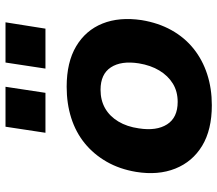

<svg xmlns="http://www.w3.org/2000/svg" viewBox="-66 -712 789 697"><g transform="rotate(-90 328.5 -363.5)"><path d="M295 11Q206 11 148 -24Q90 -59 65 -121.5Q40 -184 53 -264Q63 -324 90 -371Q117 -418 157 -450.5Q197 -483 249 -499.5Q301 -516 362 -516Q451 -516 509 -481.5Q567 -447 591.5 -386Q616 -325 604 -244Q594 -183 567.5 -135.5Q541 -88 500.5 -55.5Q460 -23 408 -6Q356 11 295 11ZM307 -113Q345 -113 373.5 -130.5Q402 -148 421 -179.5Q440 -211 447 -254Q457 -318 432.5 -355.5Q408 -393 351 -393Q313 -393 284 -376.5Q255 -360 236 -328.5Q217 -297 211 -254Q201 -190 225.5 -151.5Q250 -113 307 -113ZM428 -593 450 -738H596L573 -593ZM195 -593 217 -738H362L340 -593Z"/></g></svg>

Font: Nunito Sans 6pt ExtraBold
Style: Italic
Weight: 800
Italic angle: -9°
Version: Version 3.101;gftools[0.9.27]